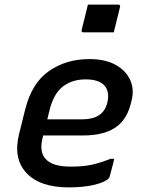

<svg xmlns="http://www.w3.org/2000/svg" viewBox="-20 -801 640 832"><path d="M367 -545Q437 -545 482 -519.5Q527 -494 545 -452.5Q563 -411 549 -361L545 -345Q526 -277 475.5 -245.5Q425 -214 339 -214H167L166 -209Q148 -143 178 -112Q207 -79 287 -79Q341 -79 379 -87.5Q417 -96 459 -113H475Q471 -94 465.5 -74.5Q460 -55 455 -35Q454 -31 450 -27Q434 -11 388 0Q342 11 278 11Q153 11 94.5 -51.5Q36 -114 63 -222L90 -330Q119 -443 193.5 -494Q268 -545 367 -545ZM351 -457Q293 -457 253 -426.5Q213 -396 195 -325L185 -284H339Q381 -284 408.5 -301.5Q436 -319 445 -356Q457 -406 430 -433Q419 -444 399.5 -450.5Q380 -457 351 -457ZM361 -781H492Q503 -781 500 -770L473 -661H342Q331 -661 334 -672Z"/></svg>

Font: Recursive Mn Lnr St Med
Style: Italic
Weight: 500
Italic angle: -15°
Monospace: yes
Version: Version 1.079;hotconv 1.0.112;makeotfexe 2.5.65598; ttfautoh